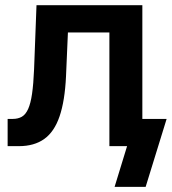

<svg xmlns="http://www.w3.org/2000/svg" viewBox="-20 -561 660 737"><path d="M9.3 0V-104.5H28.3Q49.3 -104.5 64 -113Q78.6 -121.6 88.1 -142.8Q97.7 -164.1 103 -200.9Q108.4 -237.8 110.8 -294.9L120.1 -541H526.4V0H399.9V-436.5H240.7L233.4 -268.1Q229 -173.8 208.7 -114.5Q188.5 -55.2 149.9 -27.6Q111.3 0 52.7 0ZM419.9 156.2 467.8 0H430.7V-104.5H619.6L539.1 156.2Z"/></svg>

Font: Inter 17pt SemiBold
Style: Regular
Weight: 600
Version: Version 4.001;git-66647c0bb